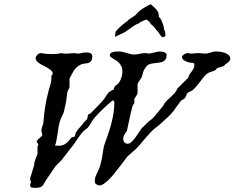

<svg xmlns="http://www.w3.org/2000/svg" viewBox="-20 -919 1134 929"><path d="M126 -26.9 130.4 -39.1 126 -48.3Q126 -57.1 126.5 -60.3Q127 -63.5 130.4 -70.3L145.5 -121.6Q145.5 -129.4 147.5 -136.5Q149.4 -143.6 152.1 -150.1Q154.8 -156.7 157.5 -163.1Q160.2 -169.4 161.6 -175.8V-210.4L166 -219.7L157.2 -232.9Q157.2 -237.8 161.4 -241.9Q165.5 -246.1 170.7 -250.2Q175.8 -254.4 180.2 -258.8Q184.6 -263.2 184.6 -268.6L180.2 -284.7Q180.2 -295.9 184.6 -307.1Q189 -318.4 190.4 -329.6Q192.9 -363.8 198.2 -400.1Q203.6 -436.5 213.4 -472.2Q216.3 -486.3 221.4 -501.2Q226.6 -516.1 228.5 -533.2V-551.8Q228.5 -552.2 231.4 -555.9Q234.4 -559.6 235.4 -561Q235.4 -572.3 224.4 -580.8Q213.4 -589.4 194.8 -599.1Q186.5 -603 179 -607.2Q171.4 -611.3 165.5 -616.2Q159.7 -621.1 156 -626.2Q152.3 -631.3 152.3 -637.7Q152.3 -642.1 154.8 -646.2Q157.2 -650.4 160.9 -654.1Q164.6 -657.7 168.9 -659.9Q173.3 -662.1 177.7 -662.1Q190.9 -659.7 204.1 -658.4Q217.3 -657.2 229 -657.2Q255.9 -657.2 279.8 -662.1Q283.2 -660.2 288.1 -659.9Q293 -659.7 298.3 -659.7H307.1L337.4 -662.1Q341.8 -662.1 346.2 -660.9Q350.6 -659.7 356 -659.7Q365.7 -659.7 374.3 -662.4Q382.8 -665 394 -665Q398.9 -665 404.5 -664.8Q410.2 -664.6 415 -662.8Q419.9 -661.1 423.1 -657.7Q426.3 -654.3 426.3 -647.9Q426.3 -630.9 420.9 -623.8Q415.5 -616.7 407 -614.3Q398.4 -611.8 388.2 -611.1Q377.9 -610.4 368.7 -605.5Q357.4 -599.6 349.9 -592.3Q342.3 -585 336.9 -576.7Q331.5 -568.4 326.9 -558.8Q322.3 -549.3 316.4 -539.1V-497.6Q316.4 -496.6 314.9 -493.7Q313.5 -490.7 313.5 -489.7Q313 -489.3 310.8 -485.4Q308.6 -481.4 308.6 -480.5Q307.6 -480 306.9 -477.8Q306.2 -475.6 306.2 -474.6Q303.7 -452.6 300.3 -431.6Q296.9 -410.6 291.5 -388.7Q289.1 -374 281.7 -360.1Q274.4 -346.2 269.5 -332Q265.6 -317.9 263.4 -304.9Q261.2 -292 259.5 -279.3Q257.8 -266.6 255.6 -253.4Q253.4 -240.2 250.5 -226.6L246.1 -216.3Q246.1 -215.3 250 -214.6Q253.9 -213.9 263.7 -213.9Q273.9 -213.9 281.5 -216.1Q289.1 -218.3 295.7 -222.7Q302.2 -227.1 307.9 -233.2Q313.5 -239.3 320.3 -246.6L323.7 -252.4Q325.7 -253.4 332.3 -255.4Q338.9 -257.3 340.8 -258.3Q342.8 -259.8 343.3 -262Q343.8 -264.2 344 -266.6Q344.2 -269 344.7 -271.7Q345.2 -274.4 346.7 -276.9Q355 -291 366.7 -303.2Q378.4 -315.4 388.2 -329.6L399.9 -340.3Q402.8 -345.2 403.3 -349.6Q403.8 -354 404.5 -357.9Q405.3 -361.8 407.5 -364.7Q409.7 -367.7 416.5 -369.1Q423.8 -376.5 432.6 -385.3Q441.4 -394 450.4 -403.3Q459.5 -412.6 468 -421.9Q476.6 -431.2 483.4 -439.5L502 -467.8Q507.8 -474.6 516.1 -479.2Q524.4 -483.9 530.8 -486.3Q531.7 -494.6 533.9 -498.5Q536.1 -502.4 539.3 -505.1Q542.5 -507.8 546.1 -510Q549.8 -512.2 553.7 -517.1Q557.6 -521 561 -527.8Q564.5 -534.7 566.9 -542.2Q569.3 -549.8 570.8 -557.6Q572.3 -565.4 572.3 -571.8Q572.3 -586.9 567.6 -597.2Q563 -607.4 556.4 -614.5Q549.8 -621.6 541.7 -626.5Q533.7 -631.3 527.1 -635.3Q520.5 -639.2 515.9 -643.1Q511.2 -647 511.2 -652.3Q511.2 -658.7 516.4 -662.4Q521.5 -666 528.6 -667.7Q535.6 -669.4 543.7 -669.7Q551.8 -669.9 557.6 -669.9Q565.9 -669.9 574.7 -667.7Q583.5 -665.5 592.8 -662.6Q602.1 -659.7 611.1 -657.5Q620.1 -655.3 628.9 -655.3Q641.6 -655.3 655.5 -658.7Q669.4 -662.1 683.6 -662.1L703.1 -659.7L748 -669.9Q752.9 -669.9 759.5 -669.4Q766.1 -668.9 772 -667.2Q777.8 -665.5 782 -662.1Q786.1 -658.7 786.1 -652.3Q786.1 -639.6 781.5 -632.6Q776.9 -625.5 769.5 -621.6Q762.2 -617.7 752.7 -616.5Q743.2 -615.2 733.2 -614Q723.1 -612.8 713.9 -611.3Q704.6 -609.9 697.3 -605.5Q690.4 -601.6 684.1 -592.3Q677.7 -583 674.3 -575.2L667.5 -551.8Q666.5 -546.4 663.1 -541Q659.7 -535.6 655.8 -530.3Q651.9 -524.9 648.7 -519.5Q645.5 -514.2 645.5 -508.3V-465.3L629.4 -439.5Q629.4 -438.5 629.9 -434.6Q630.4 -430.7 630.4 -426.8Q630.4 -420.9 629.4 -419.9Q629.4 -418.9 626.2 -414.1Q623 -409.2 622.1 -408.2Q613.8 -379.4 607.2 -347.2Q600.6 -314.9 594.2 -286.1Q588.9 -279.3 582.5 -268.6Q576.2 -257.8 576.2 -246.6Q576.2 -235.8 582.3 -229.7Q588.4 -223.6 598.1 -223.6Q607.4 -223.6 616.7 -232.4Q626 -241.2 634.8 -253.2Q643.6 -265.1 651.4 -277.6Q659.2 -290 665 -297.4Q675.8 -308.1 689.9 -322Q704.1 -335.9 716.8 -344.7Q716.8 -345.7 718.8 -347.7Q720.7 -349.6 722.7 -350.6Q725.1 -353.5 731.9 -361.6Q738.8 -369.6 746.6 -378.9Q754.4 -388.2 761 -396.5Q767.6 -404.8 770 -408.2Q775.4 -420.4 784.9 -429.9Q794.4 -439.5 804.7 -448.5Q814.9 -457.5 824 -467.3Q833 -477.1 837.4 -489.7L891.6 -543.9Q893.6 -554.2 898.4 -561Q903.3 -567.9 908.2 -574.2Q913.1 -580.6 916.7 -587.9Q920.4 -595.2 920.4 -606.4L917.5 -614.3Q911.1 -614.3 901.6 -615.7Q892.1 -617.2 883.1 -620.6Q874 -624 867.4 -629.6Q860.8 -635.3 860.8 -643.6Q860.8 -647 863.5 -650.1Q866.2 -653.3 870.4 -656Q874.5 -658.7 878.9 -660.4Q883.3 -662.1 886.2 -662.1L905.8 -659.7L939.5 -662.1L973.6 -659.7Q981 -659.7 986.8 -661.4Q992.7 -663.1 998.5 -664.8Q1004.4 -666.5 1010.5 -668.2Q1016.6 -669.9 1023.9 -669.9Q1028.8 -669.9 1036.4 -669.4Q1043.9 -668.9 1052.2 -667.5Q1060.5 -666 1068.6 -663.1Q1076.7 -660.2 1082.5 -655.3Q1094.2 -648.9 1094.2 -633.3Q1093.8 -628.9 1090.8 -624.8Q1087.9 -620.6 1084 -617.4Q1080.1 -614.3 1076.4 -611.8Q1072.8 -609.4 1070.8 -608.9Q1070.8 -606.9 1068.1 -604.5Q1065.4 -602.1 1063 -599.6L1031.7 -589.8Q1030.3 -589.8 1027.1 -585.4Q1023.9 -581.1 1023.4 -580.6Q1013.7 -574.7 1001.5 -571.5Q989.3 -568.4 980 -561Q969.7 -551.3 961.4 -540.8Q953.1 -530.3 945.3 -520Q937.5 -509.8 929 -499.8Q920.4 -489.7 909.2 -480.5L891.6 -472.2Q884.8 -467.3 883.1 -462.9Q881.3 -458.5 879.9 -453.9Q878.4 -449.2 874 -444.1Q869.6 -439 856.9 -433.1L833 -401.4Q817.4 -376.5 795.7 -355.7Q773.9 -335 750.5 -314.5L732.9 -300.8Q719.7 -290.5 708 -277.8Q696.3 -265.1 684.8 -252Q673.3 -238.8 662.1 -225.1Q650.9 -211.4 638.7 -199.2L597.7 -163.1Q590.8 -155.3 581.1 -141.8Q571.3 -128.4 559.3 -112.8Q547.4 -97.2 534.2 -80.8Q521 -64.5 508.1 -51.5Q495.1 -38.6 483.2 -30.3Q471.2 -22 461.4 -22Q453.6 -22 446 -27.3Q438.5 -32.7 438.5 -41.5Q438.5 -53.7 441.9 -63.7Q445.3 -73.7 450.2 -83.7Q455.1 -93.8 459.7 -103.8Q464.4 -113.8 466.8 -126Q470.2 -136.7 472.4 -148.4Q474.6 -160.2 476.3 -172.4Q478 -184.6 480 -196.5Q481.9 -208.5 485.4 -219.7Q494.1 -243.7 502.7 -268.6Q511.2 -293.5 518.1 -319.1Q524.9 -344.7 529.1 -370.6Q533.2 -396.5 533.2 -422.4Q533.2 -428.2 531.2 -430.2Q529.3 -432.1 524.9 -433.1Q502 -414.6 480.2 -393.6Q458.5 -372.6 438.5 -350.6Q427.7 -338.4 420.7 -325Q413.6 -311.5 404.3 -300.8Q402.8 -299.8 398.9 -296.4Q395 -293 394 -293Q383.8 -285.6 375.2 -274.9Q366.7 -264.2 358.6 -252.4Q350.6 -240.7 343 -229Q335.4 -217.3 327.1 -208Q314 -191.4 301.8 -175.3Q289.6 -159.2 277.3 -143.6L250.5 -117.2Q249.5 -116.2 243.7 -107.7Q237.8 -99.1 230.2 -87.9Q222.7 -76.7 215.1 -65.7Q207.5 -54.7 203.1 -48.3Q197.8 -39.6 194.1 -32.7Q190.4 -25.9 186 -20.8Q181.6 -15.6 174.8 -12.9Q168 -10.3 155.8 -10.3H146.5Q138.7 -10.3 132.3 -12Q126 -13.7 126 -22ZM763.7 -812Q767.6 -806.6 769.3 -800.8Q771 -794.9 772 -788.6Q772.9 -782.7 773.9 -777.1Q774.9 -771.5 778.8 -766.6L780.8 -746.1Q779.8 -742.7 775.4 -741.7Q771 -740.7 768.6 -738.3L760.3 -742.7L746.6 -762.2Q744.1 -766.1 741.2 -769.3Q738.3 -772.5 734.9 -775.9Q732.4 -778.8 730.7 -782Q729 -785.2 725.6 -788.6Q721.2 -793 715.6 -797.6Q710 -802.2 706.1 -807.6Q703.6 -813.5 698.2 -817.1Q692.9 -820.8 688.5 -824.7Q675.8 -818.8 667.2 -815.9Q658.7 -813 652.3 -806.2Q639.6 -801.8 629.2 -794.9Q618.7 -788.1 608.4 -780.5Q598.1 -772.9 587.6 -765.9Q577.1 -758.8 564.9 -754.4Q558.1 -751 551 -748Q543.9 -745.1 536.6 -740.7Q536.6 -748.5 537.6 -755.1Q538.6 -761.7 540 -767.1Q553.2 -782.2 567.9 -794.9Q582.5 -807.6 598.1 -818.8Q603.5 -824.7 609.6 -828.6Q615.7 -832.5 621.8 -836.4Q627.9 -840.3 633.5 -844.5Q639.2 -848.6 643.6 -855Q657.2 -869.6 672.6 -878.9Q688 -888.2 709.5 -898.9L713.9 -894.5Q726.1 -884.8 735.4 -874.5Q744.6 -864.3 747.6 -851.1L748.5 -838.9Q752 -833.5 757.3 -827.1Q762.7 -820.8 763.7 -812Z"/></svg>

Font: IM FELL English
Style: Italic
Weight: 400
Italic angle: -18°
Designer: Igino Marini
Foundry: Igino Marini
Version: 3.00